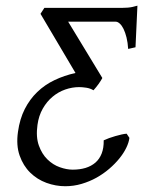

<svg xmlns="http://www.w3.org/2000/svg" viewBox="-20 -643 520 678"><path d="M43.5 -177.7Q49.8 -223.1 67.4 -257.8Q85 -292.5 111.6 -318.1Q138.2 -343.8 172.6 -360.1Q207 -376.5 246.6 -385.3L123 -594.2L136.7 -615.2H386.7Q400.9 -615.2 411.1 -615.2Q421.9 -615.2 430.7 -616Q439.5 -616.7 447.5 -618.4Q455.6 -620.1 465.3 -623L458.5 -476.1L432.6 -470.2Q431.2 -492.7 426.8 -510.5Q422.4 -528.3 416.3 -540.8Q410.2 -553.2 402.8 -559.8Q395.5 -566.4 388.7 -566.4H220.7L341.3 -367.7L340.8 -367.2H341.3Q335.9 -357.4 327.9 -346.2Q319.8 -335 310.1 -324.2Q298.8 -331.1 284.4 -333.3Q270 -335.4 259.8 -335.4Q234.9 -335.4 210.4 -326.9Q186 -318.4 165.8 -301.5Q145.5 -284.7 131.1 -259.5Q116.7 -234.4 112.3 -201.7Q106.4 -159.2 117.2 -129.2Q127.9 -99.1 147.5 -80.1Q167 -61 191.2 -52.5Q215.3 -43.9 236.8 -43.9Q261.7 -43.9 282 -50Q302.2 -56.2 316.9 -68.8Q331.5 -81.5 339.1 -101.1Q346.7 -120.6 346.2 -147.5Q354.5 -151.4 365.2 -155.3Q376 -159.2 387.2 -162.4Q398.4 -165.5 408.9 -168Q419.4 -170.4 427.2 -170.9L437 -156.2Q435.1 -140.1 426 -121.3Q417 -102.5 401.6 -83.5Q386.2 -64.5 365.7 -46.9Q345.2 -29.3 320.8 -15.6Q296.4 -2 268.3 6.3Q240.2 14.6 210.4 14.6Q176.8 14.6 144 2.7Q111.3 -9.3 86.7 -33.4Q62 -57.6 49.3 -93.8Q36.6 -129.9 43.5 -177.7Z"/></svg>

Font: Gentium
Style: Italic
Weight: 400
Italic angle: -7°
Designer: J. Victor Gaultney
Version: Version 1.02; 2005; OFL release